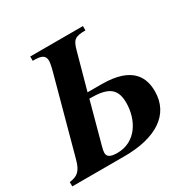

<svg xmlns="http://www.w3.org/2000/svg" viewBox="-170 -815 956 962"><g transform="rotate(-30 308.5 -334.5)"><path d="M283 -370 340 -577C355 -632 366 -644 429 -644V-669H124V-644C163 -644 195 -642 195 -603C195 -593 191 -571 184 -546L65 -108C49 -49 29 -31 -19 -25V0H283C466 0 578 -72 578 -206C578 -281 546 -370 364 -370ZM275 -338C367 -338 425 -322 425 -229C425 -129 369 -32 261 -32C222 -32 204 -42 204 -65C204 -73 206 -83 211 -102Z"/></g></svg>

Font: XITS
Style: Bold Italic
Weight: 700
Italic angle: -16.33°
Designer: MicroPress Inc., with final additions and corrections provided by Coen Hoffman, Elsevier (retired)
Version: Version 1.105